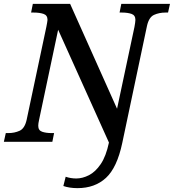

<svg xmlns="http://www.w3.org/2000/svg" viewBox="-41 -734 900 994"><path d="M360 240Q319 240 287 229L299 181Q325 190 354 190Q386 190 419.5 173Q453 156 480.5 115.5Q508 75 523 4L260 -580L161 -112Q157 -94 157 -83Q157 -59 177 -52Q197 -45 227 -45H239L230 0H-21L-11 -45H2Q34 -45 60.5 -57Q87 -69 97 -114L199 -595Q201 -607 203 -616.5Q205 -626 205 -631Q205 -655 184.5 -662Q164 -669 133 -669H120L129 -714H322L565 -171L655 -594Q657 -604 658.5 -615Q660 -626 660 -631Q660 -655 640 -662Q620 -669 590 -669H578L587 -714H839L829 -669H816Q783 -669 756.5 -657Q730 -645 720 -600L592 6Q565 134 507.5 187Q450 240 360 240Z"/></svg>

Font: Noto Serif Medium
Style: Italic
Weight: 500
Italic angle: -12°
Designer: Monotype Design Team
Foundry: Monotype Imaging Inc.
Version: Version 2.014; ttfautohint (v1.8.4.7-5d5b)